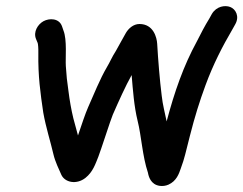

<svg xmlns="http://www.w3.org/2000/svg" viewBox="-20 -563 801 632"><path d="M98.6 -434.6 104.1 -421.3C105.2 -417.7 106.6 -405.7 106.2 -387.6C105.1 -311.7 112.9 -257.2 122.4 -192.4C131 -143.9 146.5 -95.9 156.2 -53.9C161.4 -31.5 174.3 -4.8 181.7 11.9C193.1 37.7 231.7 45.8 261.2 22.6C286.1 2.9 294.5 -24.5 303.7 -47.1C312.3 -69 344 -168.5 351.2 -185.3C371 -230.6 393.2 -279.9 413.3 -315.9C417.6 -265 421.3 -213.1 432.9 -165.6C445.8 -114.4 448.4 -50 467 5.6C469.1 17.1 475.7 44.7 506 48.8C515.2 50 525.2 48.9 534.5 44.8C561 33 569.2 8.5 574.6 -7.1C589.1 -46.3 589.9 -57.9 605 -115.5C621.1 -179 636.9 -229.4 656.4 -282.3C681.7 -351.1 712 -410.1 745.6 -467.4L754 -482.4C769.5 -509 755.8 -533.1 737.8 -540C721.1 -546.4 692.6 -543.1 677.1 -516.6L669 -501.9C654.1 -477.9 641.8 -454 627.5 -425.7C584.5 -347 554.4 -261.3 528.5 -163.4C522.7 -192.9 515.7 -216.5 512.2 -248.7C506 -297.2 500.3 -367.8 497.4 -419.2C496.2 -439.2 485.3 -484 439.1 -484C418.8 -484 402.8 -468.9 394.5 -454.8C381.4 -432.4 373.9 -416.9 361.5 -395.5C348.3 -375.2 341.6 -357.8 332 -342.2C308.6 -302.3 288.9 -252.1 270 -209.9C260.6 -188.5 249.3 -154.3 236.7 -117.1C232 -135.4 227.1 -153.4 221.4 -173.7C214.4 -202.4 209.2 -232.8 205.4 -262.9L200 -304.5C198.9 -316.7 197.7 -331.3 196.7 -345.5C194.9 -370.8 201.3 -431.9 188.8 -462.8L184.2 -476.2C174.9 -503.4 142.6 -503.8 123.1 -493.2C104.5 -483 88.9 -458.1 98.6 -434.6Z"/></svg>

Font: Just Breathe
Style: BdObl3
Weight: 400
Foundry: Cannot Into Space Fonts
Version: Version 0.72